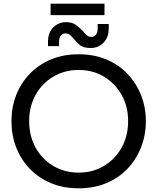

<svg xmlns="http://www.w3.org/2000/svg" viewBox="-20 -1007 852 1040"><path d="M406 13Q323 13 256 -15Q189 -43 141 -93Q93 -143 67.5 -209Q42 -275 42 -351Q42 -426 67.5 -491.5Q93 -557 141 -607Q189 -657 256 -685Q323 -713 406 -713Q489 -713 556 -685Q623 -657 670.5 -607Q718 -557 744 -491.5Q770 -426 770 -351Q770 -275 744 -209Q718 -143 670.5 -93Q623 -43 556 -15Q489 13 406 13ZM406 -72Q483 -72 543.5 -108.5Q604 -145 639 -208Q674 -271 674 -351Q674 -430 639 -492.5Q604 -555 543.5 -591.5Q483 -628 406 -628Q329 -628 268 -591.5Q207 -555 172.5 -492.5Q138 -430 138 -351Q138 -271 172.5 -208Q207 -145 268 -108.5Q329 -72 406 -72ZM472 -747Q431 -747 412 -763.5Q393 -780 379 -797Q369 -809 359 -817.5Q349 -826 334 -826Q320 -826 310 -814.5Q300 -803 300 -782V-757H240V-781Q240 -830 268.5 -858.5Q297 -887 337 -887Q372 -887 392 -871.5Q412 -856 427 -841Q437 -828 448 -817.5Q459 -807 475 -807Q489 -807 499 -818.5Q509 -830 509 -852V-877H569V-853Q569 -804 540.5 -775.5Q512 -747 472 -747ZM254 -925V-987H546V-925Z"/></svg>

Font: MuseoModerno
Style: Regular
Weight: 400
Designer: Pablo Cosgaya, Héctor Gatti, Marcela Romero, and the Authors of The MuseoModerno Project.
Foundry: Omnibus-Type Team
Version: Version 1.001